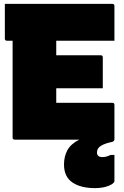

<svg xmlns="http://www.w3.org/2000/svg" viewBox="-20 -720 640 990"><path d="M56 0Q45 0 45 -11V-510H16Q5 -510 5 -521V-700H559Q570 -700 570 -689V-510H270V-435H499Q510 -435 510 -424V-265H270V-190H559Q570 -190 570 -179V0Q570 2 567.5 6Q565 10 557 12Q522 19 501 31.5Q480 44 480 66Q480 90 508 90Q529 90 550 79H570V213Q570 226 540.5 238Q511 250 470 250Q396 250 353 220.5Q310 191 310 128Q310 87 327.5 54.5Q345 22 389 0Z"/></svg>

Font: Recursive Mn Lnr St XBk
Style: Regular
Weight: 1000
Monospace: yes
Version: Version 1.079;hotconv 1.0.112;makeotfexe 2.5.65598; ttfautoh